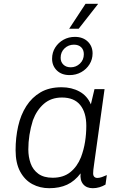

<svg xmlns="http://www.w3.org/2000/svg" viewBox="-20 -980 640 1010"><path d="M239 10Q190 10 150 -11.5Q110 -33 86 -77.5Q62 -122 62 -190Q62 -256 75.5 -316Q89 -376 118.5 -422Q148 -468 193.5 -494.5Q239 -521 304 -521Q357 -521 398 -498.5Q439 -476 458 -431L477 -511H530L476 -124Q472 -97 471 -86.5Q470 -76 470 -68Q470 -56 476 -50Q482 -44 492 -44Q503 -44 516 -48.5Q529 -53 542 -59L535 -9Q520 0 503 5Q486 10 468 10Q435 10 417.5 -11Q400 -32 404 -68Q373 -27 333 -8.5Q293 10 239 10ZM257 -45Q313 -45 349.5 -74Q386 -103 406 -153Q421 -193 427.5 -234.5Q434 -276 434 -318Q434 -388 402 -427.5Q370 -467 306 -467Q249 -467 211 -434Q173 -401 153 -347Q141 -309 135 -270.5Q129 -232 129 -194Q129 -155 141 -121Q153 -87 181.5 -66Q210 -45 257 -45ZM344 -829 430 -960H495V-958L394 -829ZM346 -585Q304 -585 279 -609.5Q254 -634 254 -671Q254 -704 270.5 -730Q287 -756 314 -771Q341 -786 374 -786Q416 -786 441.5 -761.5Q467 -737 467 -699Q467 -668 451 -642Q435 -616 407.5 -600.5Q380 -585 346 -585ZM352 -626Q380 -626 400.5 -645.5Q421 -665 421 -695Q421 -718 407 -731.5Q393 -745 369 -745Q340 -745 319.5 -725.5Q299 -706 299 -676Q299 -654 313.5 -640Q328 -626 352 -626Z"/></svg>

Font: Chivo Mono Medium ExtraLight
Style: Italic
Weight: 250
Italic angle: -8.05°
Monospace: yes
Version: Version 1.008